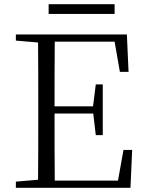

<svg xmlns="http://www.w3.org/2000/svg" viewBox="-20 -888 689 908"><path d="M210 -822H522V-868H210ZM547 -548H588L580 -725H55V-696L160 -687C161 -590 161 -490 161 -390V-335C161 -235 161 -136 160 -38L55 -29V0H597L605 -179H564L538 -34H239C238 -132 238 -232 238 -351H421L433 -249H466V-489H433L420 -385H238C238 -494 238 -595 239 -691H522Z"/></svg>

Font: Noto Serif CJK TC Light
Style: Regular
Weight: 300
Designer: Ryoko NISHIZUKA 西塚涼子 (kana & ideographs); Frank Grießhammer (Latin, Greek & Cyrillic); Wenlong ZHANG 张文龙 (bopomofo); San
Foundry: Adobe
Version: Version 2.001;hotconv 1.1.0;makeotfexe 2.6.0